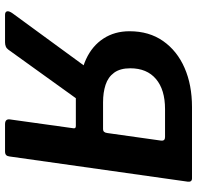

<svg xmlns="http://www.w3.org/2000/svg" viewBox="-30 -752 782 762"><g transform="rotate(90 361.0 -371.0)"><path d="M473 0Q451 0 454 -20L489 -271Q491 -281 480 -281H339V-297Q268 -297 215 -321.5Q162 -346 133 -390.5Q104 -435 104 -494Q104 -572 143 -627.5Q182 -683 249.5 -712.5Q317 -742 405 -742H688Q703 -742 701 -725L601 -18Q600 -9 595.5 -4.5Q591 0 581 0ZM39 0Q27 0 25 -8Q23 -16 33 -30L267 -350L392 -312L177 -13Q172 -6 164.5 -3Q157 0 148 0ZM386 -389H493Q506 -389 508 -406L538 -619Q540 -635 524 -635H413Q336 -635 293.5 -599Q251 -563 251 -497Q251 -457 268.5 -433Q286 -409 316.5 -399Q347 -389 386 -389Z"/></g></svg>

Font: Libre Franklin SemiBold
Style: Italic
Weight: 600
Italic angle: -8°
Designer: Pablo Impallari, Rodrigo Fuenzalida, Nhung Nguyen
Foundry: Impallari Type
Version: Version 3.000